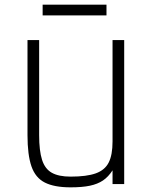

<svg xmlns="http://www.w3.org/2000/svg" viewBox="-20 -790 640 824"><path d="M283 14Q213 14 172.5 -6.5Q132 -27 115 -76Q98 -125 98 -210V-618H148V-210Q148 -143 160.5 -104Q173 -65 202.5 -48.5Q232 -32 283 -32Q352 -32 391 -46Q430 -60 446.5 -92.5Q463 -125 463 -183V-618H513V0H463V-59Q445 -31 422 -15.5Q399 0 366 7Q333 14 283 14ZM163 -724V-770H437V-724Z"/></svg>

Font: Victor Mono Thin
Style: Regular
Weight: 100
Monospace: yes
Designer: Rune Bjørnerås
Version: Version 1.561;gftools[0.9.30]